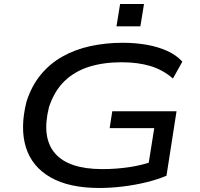

<svg xmlns="http://www.w3.org/2000/svg" viewBox="-20 -927 996 956"><path d="M475 9Q324 9 231.5 -44Q139 -97 109 -193.5Q79 -290 112 -421Q137 -499 182.5 -554.5Q228 -610 291 -645.5Q354 -681 430.5 -697.5Q507 -714 591 -714Q655 -714 711 -704Q767 -694 812.5 -673.5Q858 -653 888 -620L841 -536Q792 -579 729.5 -598Q667 -617 585 -617Q495 -617 423.5 -594.5Q352 -572 301.5 -523.5Q251 -475 224 -394Q186 -243 253.5 -164Q321 -85 490 -85Q557 -85 622 -94.5Q687 -104 745 -125L716 -88L748 -289H526L539 -373H859L809 -52Q767 -34 710.5 -20Q654 -6 592.5 1.5Q531 9 475 9ZM560 -796 578 -907H697L679 -796Z"/></svg>

Font: Nunito Sans 7pt Expanded Medium
Style: Italic
Weight: 500
Width: 7
Italic angle: -9°
Designer: Vernon Adams
Foundry: Vernon Adams
Version: Version 3.101;gftools[0.9.27]